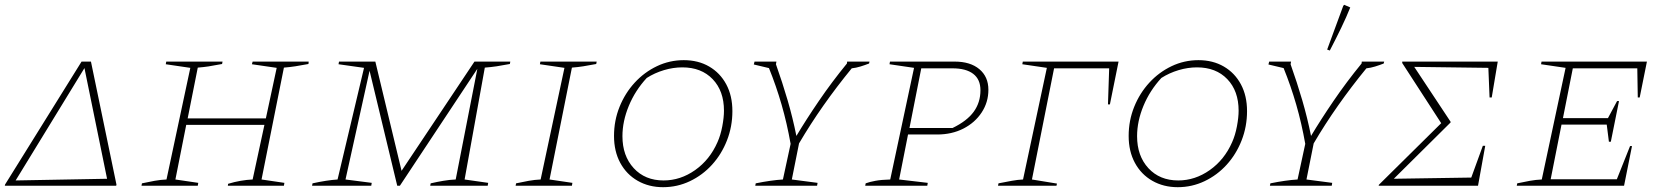

<svg xmlns="http://www.w3.org/2000/svg" viewBox="-25 -772 6925 798"><path d="M-5 0 -4 -5 314 -516H353L459 -5L458 0ZM326 -489 40 -22 420 -29Z M563 0 565 -10Q592 -16 617.5 -20.5Q643 -25 667 -26L766 -490L664 -505L666 -516H900L898 -506Q861 -499 841.5 -496Q822 -493 797 -491L755 -280H1080L1125 -490L1022 -505L1025 -516H1258L1257 -506Q1225 -500 1202.5 -496.5Q1180 -493 1155 -491L1062 -26L1157 -12L1155 0H922L923 -8Q949 -16 975 -20.5Q1001 -25 1025 -26L1074 -253H749L704 -26L799 -12L797 0Z M1272 0 1274 -10Q1333 -23 1378 -26L1488 -490L1382 -505L1384 -516H1535L1644 -62L1947 -516H2096L2094 -506Q2063 -500 2039.5 -496.5Q2016 -493 1990 -491L1906 -26L2004 -12L2002 0H1763L1765 -10Q1791 -16 1817.5 -20.5Q1844 -25 1869 -26L1959 -486L1637 0H1626L1511 -478L1411 -26L1520 -12L1518 0Z M2118 0 2120 -10Q2147 -16 2172.5 -20.5Q2198 -25 2222 -26L2321 -490L2219 -505L2221 -516H2455L2453 -506Q2421 -500 2399.5 -496.5Q2378 -493 2352 -491L2259 -26L2354 -12L2352 0Z M2731 6Q2672 6 2625.5 -20.5Q2579 -47 2553 -95Q2527 -143 2527 -207Q2527 -271 2550 -328Q2573 -385 2613 -428.5Q2653 -472 2705.5 -497Q2758 -522 2817 -522Q2877 -522 2922.5 -495.5Q2968 -469 2993.5 -421.5Q3019 -374 3019 -310Q3019 -246 2996.5 -188.5Q2974 -131 2934.5 -87.5Q2895 -44 2842.5 -19Q2790 6 2731 6ZM2733 -22Q2803 -22 2864 -65Q2925 -108 2957 -181Q2970 -210 2977 -247Q2984 -284 2984 -312Q2984 -394 2937 -443Q2890 -492 2811 -492Q2773 -492 2734.5 -480.5Q2696 -469 2663 -448Q2615 -396 2588.5 -332Q2562 -268 2562 -206Q2562 -124 2609 -73Q2656 -22 2733 -22Z M3114 0 3116 -10Q3180 -23 3229 -26L3261 -174Q3246 -259 3223.5 -337Q3201 -415 3171 -489L3108 -504L3111 -516H3202L3200 -505Q3227 -429 3248.5 -355.5Q3270 -282 3285 -207Q3325 -274 3378.5 -352.5Q3432 -431 3495 -508L3496 -516H3589L3587 -508Q3569 -501 3551 -495.5Q3533 -490 3515 -488Q3452 -411 3397.5 -333.5Q3343 -256 3296 -176L3266 -26L3373 -12L3371 0Z M3571 0 3573 -10Q3589 -16 3613.5 -20.5Q3638 -25 3675 -26L3774 -490L3672 -505L3674 -516H3943Q4008 -516 4045.5 -484.5Q4083 -453 4083 -399Q4083 -347 4055 -304.5Q4027 -262 3979 -237.5Q3931 -213 3870 -213H3749L3712 -26L3831 -12L3829 0ZM3934 -488H3804L3755 -240H3934Q3994 -269 4022 -307.5Q4050 -346 4050 -397Q4050 -442 4020 -465Q3990 -488 3934 -488Z M4624 -516 4588 -338H4580L4585 -488H4356L4264 -26L4368 -9L4366 0H4123L4125 -10Q4155 -16 4180 -20.5Q4205 -25 4227 -26L4326 -490L4224 -505L4226 -516Z M4870 6Q4811 6 4764.5 -20.5Q4718 -47 4692 -95Q4666 -143 4666 -207Q4666 -271 4689 -328Q4712 -385 4752 -428.5Q4792 -472 4844.5 -497Q4897 -522 4956 -522Q5016 -522 5061.5 -495.5Q5107 -469 5132.5 -421.5Q5158 -374 5158 -310Q5158 -246 5135.5 -188.5Q5113 -131 5073.5 -87.5Q5034 -44 4981.5 -19Q4929 6 4870 6ZM4872 -22Q4942 -22 5003 -65Q5064 -108 5096 -181Q5109 -210 5116 -247Q5123 -284 5123 -312Q5123 -394 5076 -443Q5029 -492 4950 -492Q4912 -492 4873.5 -480.5Q4835 -469 4802 -448Q4754 -396 4727.5 -332Q4701 -268 4701 -206Q4701 -124 4748 -73Q4795 -22 4872 -22Z M5253 0 5255 -10Q5319 -23 5368 -26L5400 -174Q5385 -259 5362.5 -337Q5340 -415 5310 -489L5247 -504L5250 -516H5341L5339 -505Q5366 -429 5387.5 -355.5Q5409 -282 5424 -207Q5464 -274 5517.5 -352.5Q5571 -431 5634 -508L5635 -516H5728L5726 -508Q5708 -501 5690 -495.5Q5672 -490 5654 -488Q5591 -411 5536.5 -333.5Q5482 -256 5435 -176L5405 -26L5512 -12L5510 0ZM5502 -562 5491 -566 5558 -748 5562 -752 5587 -741Q5571 -701 5549.5 -656.5Q5528 -612 5502 -562Z M5705 0 5706 -4 5965 -260 5803 -510V-516H6200L6175 -367H6166L6161 -490L5853 -494L6004 -266V-263L5768 -29L6090 -34L6138 -166H6148L6118 0Z M6279 0 6281 -10Q6308 -16 6333.5 -20.5Q6359 -25 6383 -26L6482 -490L6380 -505L6382 -516H6820L6790 -367H6782L6780 -488H6512L6471 -281H6658L6696 -352H6704L6670 -183H6662L6653 -254H6465L6420 -27H6695L6750 -165H6758L6725 0Z"/></svg>

Font: Piazzolla SC Thin
Style: Italic
Weight: 100
Italic angle: -11.3°
Designer: Juan Pablo del Peral
Foundry: Huerta Tipografica
Version: Version 1.330